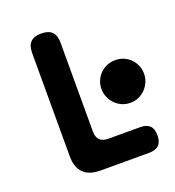

<svg xmlns="http://www.w3.org/2000/svg" viewBox="-134 -846 870 953"><g transform="rotate(-20 301.0 -370.0)"><path d="M235 0Q175 0 145 -30Q115 -60 115 -120V-665Q115 -703 133.5 -721.5Q152 -740 190 -740Q228 -740 246.5 -721.5Q265 -703 265 -665V-195Q265 -165 280 -150Q295 -135 325 -135H493Q527 -135 543.5 -118.5Q560 -102 560 -68Q560 -34 543 -17Q526 0 492 0ZM377 -378Q377 -402 386 -422.5Q395 -443 410 -458Q425 -473 445.5 -481.5Q466 -490 490 -490Q514 -490 534 -481.5Q554 -473 569 -458Q584 -443 593 -422.5Q602 -402 602 -378Q602 -355 593 -334.5Q584 -314 569 -298.5Q554 -283 533.5 -274Q513 -265 490 -265Q466 -265 445.5 -274Q425 -283 410 -298.5Q395 -314 386 -334.5Q377 -355 377 -378Z"/></g></svg>

Font: Maple Mono NL ExtraBold
Style: Regular
Weight: 800
Monospace: yes
Designer: subframe7536
Version: Version 7.000